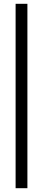

<svg xmlns="http://www.w3.org/2000/svg" viewBox="-20 -854 225 1009"><path d="M62 135V-834H124V135Z"/></svg>

Font: Baskervville SC
Style: Regular
Weight: 400
Designer: Alexis Faudot, Rémi Forte, Morgane Pierson, Rafael Ribas, Tanguy Vanlaeys, Rosalie Wagner, Thomas Huot-Marchand
Foundry: ANRT
Version: Version 1.100